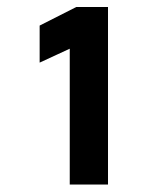

<svg xmlns="http://www.w3.org/2000/svg" viewBox="-20 -876 415 539"><path d="M175.8 -739.3 91.3 -700.2V-804.2L194.3 -856.4H283.2V-357.9H175.8Z"/></svg>

Font: Tauri
Style: Regular
Weight: 400
Designer: Yvonne Schüttler
Foundry: Yvonne Schüttler
Version: Version 1.003; ttfautohint (v0.93.8-669f) -l 13 -r 13 -G 200